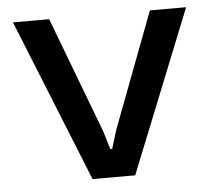

<svg xmlns="http://www.w3.org/2000/svg" viewBox="-44 -576 691 623"><g transform="rotate(-5 302.0 -264.5)"><path d="M233 0 20 -529H138L281 -151L299 -92H305L323 -151L466 -529H584L372 0Z"/></g></svg>

Font: Hubot Sans Condensed ExtraLight Medium
Style: Regular
Weight: 500
Version: Version 2.000